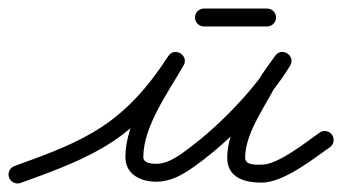

<svg xmlns="http://www.w3.org/2000/svg" viewBox="-34 -405 802 450"><path d="M14.1 23.8C192 -40 284 -79 395.6 -250.5C403 -261.9 397.4 -273.3 388.3 -278.9C379.1 -284.4 366.5 -284.2 359.8 -272.4C320 -202.6 259.9 -118.7 259.9 -36.7C259.9 4.3 296.5 20.9 332.2 20.9C373.8 20.9 408 -4.3 439.7 -28.3C513.1 -83.8 598.6 -172.6 646 -251.2C652.9 -262.7 648.1 -273.9 639.5 -279.6C630.9 -285.2 618.7 -285.1 610.9 -274.2C596.5 -253.9 581.1 -233.9 568.8 -212.4C568.8 -212.4 568.7 -212.3 568.6 -212.2C568.6 -212.1 568.5 -212 568.5 -212C539.7 -158.7 498.6 -97.3 498.6 -35.4C498.6 11.7 539.4 23 579 23C630.6 23 698.3 -31.3 739 -59.8C748.5 -66.4 750.9 -79.5 744.2 -89C737.6 -98.5 724.5 -100.9 715 -94.2C683.8 -72.4 618.1 -19 579 -19C565.7 -19 540.6 -17 540.6 -35.4C540.6 -88.6 580.5 -145.8 605.5 -192C605.5 -192 605.4 -191.9 605.4 -191.8C605.3 -191.7 605.2 -191.6 605.2 -191.6C616.8 -211.9 631.6 -230.8 645.1 -249.8C652.9 -260.8 647.6 -272.4 638.6 -278.2C629.7 -284.1 617 -284.4 610 -272.8C565.4 -198.8 483.5 -114.1 414.3 -61.7C391 -44.1 363 -21.1 332.2 -21.1C321.6 -21.1 301.9 -22.3 301.9 -36.7C301.9 -109.3 360.7 -189.2 396.2 -251.6C403 -263.4 397.7 -274.6 388.9 -279.9C380.1 -285.3 367.8 -284.8 360.4 -273.5C255.9 -112.9 166.4 -75.5 -0.1 -15.8C-11 -11.9 -16.7 0.2 -12.8 11.1C-8.9 22 3.2 27.7 14.1 23.8ZM444 -343C493.3 -343 542.7 -343 592 -343C603.6 -343 613 -352.4 613 -364C613 -375.6 603.6 -385 592 -385C542.7 -385 493.3 -385 444 -385C432.4 -385 423 -375.6 423 -364C423 -352.4 432.4 -343 444 -343Z"/></svg>

Font: FRB American Cursive Guidelines Arrows Medium
Style: Italic
Weight: 500
Italic angle: -25°
Version: Version 2.0;Modular Font Editor K font №1